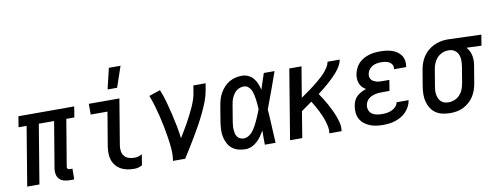

<svg xmlns="http://www.w3.org/2000/svg" viewBox="-63 -1078 3649 1410"><g transform="rotate(-10 1762.0 -373.5)"><path d="M395 8H362Q340 8 319.5 2.5Q299 -3 285.5 -17Q272 -31 267.5 -51.5Q263 -72 266 -93L324 -440H210L137 0H46L119 -440H59L72 -520H488L475 -440H415L357 -93Q356 -89 357 -85Q358 -81 360.5 -78Q363 -75 367 -73.5Q371 -72 376 -72H396Z M845 8Q819 8 793.5 3.5Q768 -1 746 -13Q724 -25 708 -44Q692 -63 684 -87Q676 -111 676 -137Q676 -163 680 -190L722 -440H597V-520H825L768 -177Q765 -156 768.5 -135Q772 -114 785 -99Q798 -84 818 -78Q838 -72 859 -72Q874 -72 888.5 -76Q903 -80 916 -88L903 -8Q890 0 875 4Q860 8 845 8ZM751 -600 788 -755H875L822 -600Z M1133 0Q1140 -44 1136.5 -87.5Q1133 -131 1126.5 -173Q1120 -215 1112 -256.5Q1104 -298 1094 -339Q1084 -380 1072 -420.5Q1060 -461 1045 -500L1129 -528Q1147 -484 1160 -438Q1173 -392 1184 -345Q1195 -298 1204.5 -250.5Q1214 -203 1220 -154Q1235 -179 1250.5 -204.5Q1266 -230 1280 -255.5Q1294 -281 1307.5 -307Q1321 -333 1333 -359.5Q1345 -386 1354.5 -413Q1364 -440 1368 -468L1377 -520H1468L1459 -468Q1452 -427 1436 -386Q1420 -345 1401 -305.5Q1382 -266 1361 -227.5Q1340 -189 1317 -151Q1294 -113 1271 -75Q1248 -37 1224 0Z M1674 8Q1646 8 1620 1Q1594 -6 1574 -22Q1554 -38 1542 -61.5Q1530 -85 1524.5 -111Q1519 -137 1520.5 -165Q1522 -193 1526 -221L1546 -341Q1550 -364 1557 -387.5Q1564 -411 1576.5 -432.5Q1589 -454 1606.5 -473Q1624 -492 1645.5 -504.5Q1667 -517 1691 -522.5Q1715 -528 1739 -528Q1764 -528 1786.5 -517.5Q1809 -507 1824 -489Q1839 -471 1848 -448.5Q1857 -426 1863 -402Q1873 -432 1882.5 -461.5Q1892 -491 1902 -520H1982Q1958 -453 1934 -385.5Q1910 -318 1884 -251Q1889 -188 1891.5 -125.5Q1894 -63 1898 0H1818Q1817 -26 1817.5 -52.5Q1818 -79 1818 -105Q1806 -85 1792 -65Q1778 -45 1760 -28.5Q1742 -12 1719.5 -2Q1697 8 1674 8ZM1675 -72Q1690 -72 1704.5 -79.5Q1719 -87 1730.5 -98Q1742 -109 1751 -122.5Q1760 -136 1767.5 -150Q1775 -164 1781.5 -178Q1788 -192 1794.5 -206.5Q1801 -221 1806.5 -235.5Q1812 -250 1818 -265Q1817 -284 1815.5 -302.5Q1814 -321 1811.5 -339Q1809 -357 1805 -375Q1801 -393 1793.5 -409Q1786 -425 1772 -436.5Q1758 -448 1739 -448Q1725 -448 1710.5 -443.5Q1696 -439 1684.5 -429.5Q1673 -420 1664.5 -407.5Q1656 -395 1650 -382Q1644 -369 1640.5 -355Q1637 -341 1635 -327L1615 -207Q1613 -193 1611.5 -178Q1610 -163 1611 -148.5Q1612 -134 1615 -120.5Q1618 -107 1626 -95.5Q1634 -84 1647 -78Q1660 -72 1675 -72Z M2006 0 2092 -520H2183L2145 -292Q2162 -304 2179 -316Q2196 -328 2213 -340Q2230 -352 2246 -365Q2262 -378 2278.5 -391.5Q2295 -405 2310 -419Q2325 -433 2338.5 -449Q2352 -465 2363 -483Q2374 -501 2377 -520H2468Q2464 -497 2451.5 -475Q2439 -453 2422.5 -433.5Q2406 -414 2388 -396.5Q2370 -379 2351 -362Q2332 -345 2312.5 -329.5Q2293 -314 2272 -298Q2287 -276 2301 -253.5Q2315 -231 2328 -207.5Q2341 -184 2352.5 -159.5Q2364 -135 2373.5 -109.5Q2383 -84 2389 -56.5Q2395 -29 2390 0H2299Q2303 -24 2298.5 -47Q2294 -70 2287.5 -91.5Q2281 -113 2272 -134Q2263 -155 2253 -174.5Q2243 -194 2232 -213.5Q2221 -233 2209 -252Q2189 -238 2169 -223.5Q2149 -209 2129 -195L2097 0Z M2699 8Q2673 8 2648.5 4.5Q2624 1 2601.5 -8Q2579 -17 2560 -32Q2541 -47 2529.5 -68Q2518 -89 2515.5 -114Q2513 -139 2517 -164Q2520 -183 2528 -202Q2536 -221 2551 -235Q2566 -249 2584.5 -258.5Q2603 -268 2621 -274Q2606 -282 2594.5 -294Q2583 -306 2576.5 -321.5Q2570 -337 2568.5 -355Q2567 -373 2570 -391Q2574 -412 2583.5 -433Q2593 -454 2608 -470.5Q2623 -487 2643 -498.5Q2663 -510 2684 -516.5Q2705 -523 2726.5 -525.5Q2748 -528 2769 -528Q2791 -528 2813 -525.5Q2835 -523 2855.5 -516.5Q2876 -510 2893.5 -498.5Q2911 -487 2923 -470.5Q2935 -454 2939.5 -432.5Q2944 -411 2940 -388L2939 -381H2849V-384Q2852 -401 2844.5 -414.5Q2837 -428 2823.5 -435.5Q2810 -443 2794.5 -445.5Q2779 -448 2762 -448Q2746 -448 2729.5 -445Q2713 -442 2697.5 -433Q2682 -424 2672 -409.5Q2662 -395 2659 -378Q2657 -367 2659 -356.5Q2661 -346 2667 -337.5Q2673 -329 2682.5 -324Q2692 -319 2702 -315.5Q2712 -312 2723 -311Q2734 -310 2745 -310H2801L2788 -230H2732Q2719 -230 2706 -229Q2693 -228 2680 -225Q2667 -222 2654 -216Q2641 -210 2630.5 -201Q2620 -192 2614 -179.5Q2608 -167 2606 -154Q2603 -135 2610 -117Q2617 -99 2632.5 -89Q2648 -79 2667 -75.5Q2686 -72 2706 -72Q2724 -72 2741.5 -74.5Q2759 -77 2776.5 -84.5Q2794 -92 2808 -106.5Q2822 -121 2825 -139H2915L2914 -137Q2911 -115 2900 -93.5Q2889 -72 2872 -54Q2855 -36 2834 -24Q2813 -12 2790 -4.5Q2767 3 2744 5.5Q2721 8 2699 8Z M3201 8Q3172 8 3144 2Q3116 -4 3093.5 -19Q3071 -34 3056.5 -57Q3042 -80 3035 -107Q3028 -134 3028.5 -162.5Q3029 -191 3034 -221L3054 -341Q3058 -365 3066.5 -389Q3075 -413 3089 -435Q3103 -457 3123.5 -475Q3144 -493 3167.5 -504.5Q3191 -516 3216 -522Q3241 -528 3265 -528H3281L3524 -520L3511 -440L3400 -444Q3413 -430 3421 -413Q3429 -396 3432.5 -377.5Q3436 -359 3435.5 -339Q3435 -319 3431 -299L3411 -179Q3407 -155 3399 -130.5Q3391 -106 3377 -83.5Q3363 -61 3343 -43Q3323 -25 3299.5 -13Q3276 -1 3250.5 3.5Q3225 8 3201 8ZM3201 -72Q3224 -72 3246.5 -81Q3269 -90 3285.5 -108Q3302 -126 3310.5 -148Q3319 -170 3323 -193L3343 -313Q3346 -335 3346.5 -357.5Q3347 -380 3339.5 -400Q3332 -420 3315 -433Q3298 -446 3276 -448H3261Q3239 -448 3217 -438Q3195 -428 3179.5 -410.5Q3164 -393 3155 -371Q3146 -349 3143 -327L3123 -207Q3120 -192 3119 -176Q3118 -160 3120.5 -144.5Q3123 -129 3129 -115.5Q3135 -102 3145.5 -91.5Q3156 -81 3171 -76.5Q3186 -72 3201 -72Z"/></g></svg>

Font: Iosevka Term Curly Md Obl
Style: Regular
Weight: 500
Italic angle: -9°
Designer: Belleve Invis
Foundry: Belleve Invis
Version: Version 32.3.0